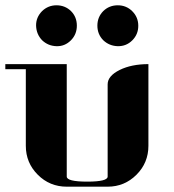

<svg xmlns="http://www.w3.org/2000/svg" viewBox="-20 -702 655 722"><path d="M0 -441.9V-460.9H231V-38.1Q231 -19 308.1 -19Q384.8 -19 384.8 -38.1V-384.8Q384.8 -416.5 430.2 -439Q474.6 -460.9 538.1 -460.9V-153.8Q538.1 -89.8 493.2 -44.9Q448.2 0 384.8 0H231Q167 0 122.1 -44.9Q77.1 -89.8 77.1 -153.8V-441.9ZM115.7 -605.5Q115.2 -636.7 138.2 -660.2Q161.1 -682.1 192.4 -682.1Q224.6 -682.1 247.1 -660.2Q269 -638.2 269 -605.5Q269 -572.8 246.6 -550.3Q223.6 -527.3 192.4 -528.3Q160.6 -529.3 138.2 -550.8Q116.7 -573.2 115.7 -605.5ZM368.2 -660.2Q390.6 -682.1 422.9 -682.1Q455.1 -682.1 477.5 -659.7Q500 -637.2 500 -605Q500 -572.8 477.5 -550.3Q455.1 -527.8 422.9 -528.3Q390.6 -529.3 368.2 -550.8Q346.2 -573.2 346.2 -605.5Q346.2 -637.7 368.2 -660.2Z"/></svg>

Font: Hjet
Style: Regular
Weight: 400
Designer: T. Christopher White
Version: Version 1.2